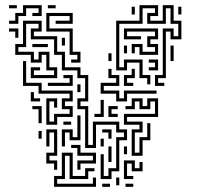

<svg xmlns="http://www.w3.org/2000/svg" viewBox="-20 -716 766 742"><path d="M15 -624V-636H39V-666H69V-696H141V-654H105V-666H129V-684H81V-654H51V-624ZM15 -684V-696H45V-684ZM165 -684V-696H195V-684ZM579 -384V-426H609V-606H651V-576H669V-624H639V-684H621V-624H549V-666H579V-684H531V-624H441V-456H459V-486H531V-426H561V-390H549V-414H519V-474H471V-444H429V-636H519V-696H591V-654H561V-636H609V-696H651V-636H681V-564H639V-594H621V-414H591V-396H615V-384ZM489 -660V-690H501V-660ZM669 -660V-690H681V-660ZM255 -474V-486H279V-504H249V-594H159V-666H261V-624H195V-636H249V-654H171V-606H261V-516H291V-474ZM369 -24V-120H381V-36H399V-66H429V-186H459V-204H429V-234H351V-144H309V-294H279V-336H309V-414H279V-444H219V-504H189V-564H99V-606H129V-624H81V-534H51V-516H111V-486H129V-516H171V-456H201V-414H99V-456H135V-444H111V-426H189V-444H159V-504H141V-474H99V-504H39V-546H69V-636H141V-594H111V-576H201V-516H231V-456H291V-426H321V-324H291V-306H321V-156H339V-246H441V-216H471V-174H441V-54H411V-24ZM519 -504V-534H501V-510H489V-546H531V-516H579V-534H549V-576H579V-594H471V-576H525V-564H459V-606H591V-564H561V-546H591V-504ZM39 -570V-594H15V-606H51V-570ZM219 -540V-570H231V-540ZM105 -534V-546H165V-534ZM459 -510V-540H471V-510ZM639 -480V-540H651V-480ZM399 -480V-510H411V-480ZM555 -444V-456H579V-474H555V-486H591V-444ZM159 -234V-336H201V-300H189V-324H171V-246H189V-276H249V-294H219V-336H249V-354H129V-384H69V-480H81V-396H141V-366H261V-324H231V-306H261V-264H201V-234ZM459 -384V-426H489V-450H501V-414H471V-396H495V-384ZM429 -324V-354H369V-396H429V-414H399V-450H411V-426H441V-384H381V-366H441V-336H459V-366H585V-354H471V-324ZM165 -384V-396H249V-414H225V-426H261V-384ZM279 -360V-390H291V-360ZM99 -324V-360H111V-336H135V-324ZM489 -114V-216H519V-234H459V-276H579V-324H561V-294H519V-324H501V-294H465V-306H489V-336H531V-306H549V-336H591V-264H471V-246H531V-204H501V-126H519V-186H549V-240H561V-174H531V-114ZM345 -264V-276H369V-330H381V-264ZM129 -240V-294H105V-306H141V-240ZM399 -264V-306H435V-294H411V-276H435V-264ZM219 -150V-216H261V-186H279V-270H291V-174H249V-204H231V-150ZM225 -234V-246H255V-234ZM399 -180V-204H375V-216H411V-180ZM189 -60V-84H159V-126H189V-204H171V-150H159V-216H201V-114H171V-96H201V-60ZM129 -180V-210H141V-180ZM369 -150V-180H381V-150ZM279 -60V-96H339V-114H279V-144H255V-156H291V-126H351V-84H291V-60ZM399 -90V-150H411V-90ZM459 -120V-150H471V-120ZM189 6V-36H219V-126H261V-36H309V-66H345V-54H321V-24H249V-114H231V-24H201V-6H339V-30H351V6ZM459 -24V-96H501V-66H519V-90H531V-54H489V-84H471V-36H495V-24ZM429 0V-30H441V0ZM375 6V-6H405V6ZM465 6V-6H495V6Z"/></svg>

Font: Rubik Maze
Style: Regular
Weight: 400
Designer: Hubert and Fischer, NaN
Foundry: Hubert and Fischer, NaN
Version: Version 2.200